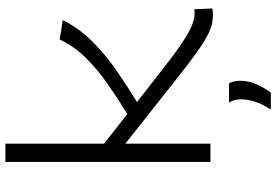

<svg xmlns="http://www.w3.org/2000/svg" viewBox="-172 -608 998 693"><g transform="rotate(-90 326.5 -261.0)"><path d="M620 9Q604 9 587 5.5Q570 2 545 -11Q520 -24 481.5 -51.5Q443 -79 384 -126L155 -307V0H89V-740H155V-384L262 -300Q316 -333 368.5 -369.5Q421 -406 463.5 -448.5Q506 -491 531 -544L601 -533Q572 -474 522 -424.5Q472 -375 414 -335.5Q356 -296 305 -265L395 -195Q464 -140 507.5 -110Q551 -80 578 -68.5Q605 -57 625 -57Q631 -57 640 -58L643 7Q632 9 620 9ZM278 218Q315 162 315 110Q315 85 303 67H373Q382 86 382 107Q382 137 370 165Q358 193 339 218Z"/></g></svg>

Font: Georama Extended Light
Style: Regular
Weight: 300
Width: 7
Designer: Jean-Baptiste Levee
Foundry: Production Type
Version: Version 1.000